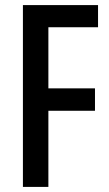

<svg xmlns="http://www.w3.org/2000/svg" viewBox="-20 -734 430 754"><path d="M170 0H70V-714H365V-627H170V-387H353V-299H170Z"/></svg>

Font: Noto Sans Khmer UI ExtraCondensed Medium
Style: Regular
Weight: 500
Width: 2
Designer: Danh Hong and the Monotype Design Team
Foundry: Monotype Imaging Inc.
Version: Version 2.002; ttfautohint (v1.8.4.7-5d5b)